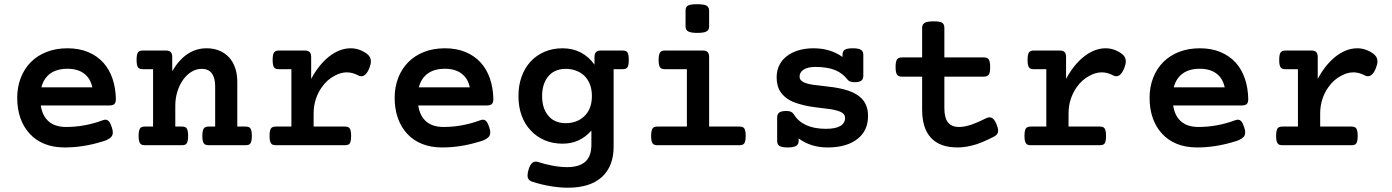

<svg xmlns="http://www.w3.org/2000/svg" viewBox="-20 -692 6636 915"><path d="M174.3 -189.5Q182.1 -138.7 212.6 -112.8Q243.2 -86.9 294.9 -86.9Q383.3 -86.9 469.2 -118.7Q476.6 -121.6 482.4 -121.6Q492.7 -121.6 500 -112.5Q507.3 -103.5 513.2 -84Q517.6 -70.8 517.6 -61Q517.6 -47.4 509.8 -39.1Q494.1 -23.9 464.4 -16.6Q376 10.7 288.1 10.7Q234.4 10.7 192.1 -6.3Q149.9 -23.4 121.1 -55.2Q92.3 -86.4 77.1 -129.6Q62 -172.9 62 -225.6Q62 -277.3 78.9 -320.8Q95.7 -364.3 127 -396Q158.7 -427.7 202.9 -444.8Q247.1 -461.9 301.3 -461.9Q356.4 -461.9 399.4 -444.1Q442.4 -426.3 472.2 -393.6Q501 -361.8 516.1 -317.4Q531.2 -272.9 532.2 -219.7Q532.2 -203.1 525.1 -196.3Q518.1 -189.5 501.5 -189.5ZM419.9 -275.9Q411.1 -318.4 380.9 -341.3Q350.6 -364.3 301.3 -364.3Q251.5 -364.3 220 -341.8Q188.5 -319.3 177.2 -275.9Z M709.5 -362.3H661.6Q652.8 -362.3 647 -364.3Q641.1 -366.2 637.7 -371.1Q630.9 -380.9 630.9 -406.7Q630.9 -432.6 637.7 -442.4Q641.1 -447.3 647 -449.2Q652.8 -451.2 661.6 -451.2H770Q786.6 -451.2 793.7 -443.8Q800.8 -436.5 800.8 -419.4V-353Q865.2 -461.9 964.4 -461.9Q997.6 -461.9 1024.7 -450.9Q1051.8 -439.9 1071.3 -418.9Q1090.3 -398.4 1100.6 -368.7Q1110.8 -338.9 1110.8 -302.7V-88.9H1149.4Q1158.2 -88.9 1164.1 -86.9Q1169.9 -85 1173.3 -80.1Q1180.2 -70.3 1180.2 -44.4Q1180.2 -19 1173.8 -9.3Q1170.4 -3.9 1164.6 -2Q1158.7 0 1149.4 0H975.1Q965.8 0 960 -2.2Q954.1 -4.4 950.7 -9.8Q944.3 -19.5 944.3 -44.4Q944.3 -70.3 951.7 -80.6Q955.1 -85 960.7 -86.9Q966.3 -88.9 975.1 -88.9H1005.4V-281.2Q1005.4 -316.9 992.7 -337.4Q977.5 -363.8 940.9 -363.8Q916 -363.8 893.3 -350.3Q870.6 -336.9 853 -312.5Q835.4 -288.1 825.4 -255.9Q815.4 -223.6 815.4 -188.5V-88.9H845.7Q855 -88.9 860.8 -86.9Q866.7 -85 870.1 -79.6Q876.5 -69.8 876.5 -44.4Q876.5 -18.6 870.1 -9.3Q866.7 -3.9 860.8 -2Q855 0 845.7 0H671.4Q662.1 0 656.2 -2.2Q650.4 -4.4 647 -9.8Q640.6 -19 640.6 -44.4Q640.6 -70.3 647.5 -80.1Q650.9 -85 656.5 -86.9Q662.1 -88.9 671.4 -88.9H709.5Z M1368.7 -362.3H1310.1Q1300.8 -362.3 1294.9 -364.3Q1289.1 -366.2 1285.6 -371.6Q1279.3 -380.9 1279.3 -406.7Q1279.3 -431.6 1285.6 -441.4Q1289.1 -446.8 1294.9 -449Q1300.8 -451.2 1310.1 -451.2H1432.1Q1448.7 -451.2 1455.8 -443.8Q1462.9 -436.5 1462.9 -419.4V-315.9Q1497.6 -380.9 1544.9 -419.9Q1570.3 -440.4 1597.2 -451.2Q1624 -461.9 1650.9 -461.9Q1691.4 -461.9 1726.6 -437Q1747.6 -422.4 1747.6 -399.9Q1747.6 -386.2 1740.2 -367.7Q1724.6 -328.6 1702.1 -328.6Q1693.8 -328.6 1687.5 -332.5Q1660.2 -347.2 1632.8 -347.2Q1604.5 -347.2 1575.7 -331.5Q1539.1 -313 1513.2 -275.9Q1495.1 -250.5 1484.9 -218.8Q1474.6 -187 1474.6 -151.4V-88.9H1622.6Q1631.3 -88.9 1637.2 -86.9Q1643.1 -85 1646.5 -80.1Q1653.3 -70.3 1653.3 -44.4Q1653.3 -18.6 1647 -8.8Q1643.6 -3.9 1637.7 -2Q1631.8 0 1622.6 0H1295.4Q1286.1 0 1280.5 -2Q1274.9 -3.9 1271.5 -9.3Q1264.6 -18.1 1264.6 -44.4Q1264.6 -70.3 1271.5 -80.1Q1274.9 -85 1280.8 -86.9Q1286.6 -88.9 1295.4 -88.9H1368.7Z M1973.1 -189.5Q1981 -138.7 2011.5 -112.8Q2042 -86.9 2093.8 -86.9Q2182.1 -86.9 2268.1 -118.7Q2275.4 -121.6 2281.2 -121.6Q2291.5 -121.6 2298.8 -112.5Q2306.2 -103.5 2312 -84Q2316.4 -70.8 2316.4 -61Q2316.4 -47.4 2308.6 -39.1Q2293 -23.9 2263.2 -16.6Q2174.8 10.7 2086.9 10.7Q2033.2 10.7 1991 -6.3Q1948.7 -23.4 1919.9 -55.2Q1891.1 -86.4 1876 -129.6Q1860.8 -172.9 1860.8 -225.6Q1860.8 -277.3 1877.7 -320.8Q1894.5 -364.3 1925.8 -396Q1957.5 -427.7 2001.7 -444.8Q2045.9 -461.9 2100.1 -461.9Q2155.3 -461.9 2198.2 -444.1Q2241.2 -426.3 2271 -393.6Q2299.8 -361.8 2314.9 -317.4Q2330.1 -272.9 2331.1 -219.7Q2331.1 -203.1 2324 -196.3Q2316.9 -189.5 2300.3 -189.5ZM2218.8 -275.9Q2210 -318.4 2179.7 -341.3Q2149.4 -364.3 2100.1 -364.3Q2050.3 -364.3 2018.8 -341.8Q1987.3 -319.3 1976.1 -275.9Z M2904.3 6.8Q2904.3 99.6 2849.6 150.4Q2793.5 202.6 2686 202.6Q2647.9 202.6 2604 195.3Q2560.1 188 2515.6 173.8Q2504.9 169.9 2499.5 162.8Q2494.1 155.8 2494.1 144Q2494.1 130.9 2499.5 114.7Q2506.3 91.8 2518.6 82.5Q2525.4 78.1 2533.2 78.1Q2539.6 78.1 2544.9 80.1Q2578.6 91.3 2615.2 97.9Q2651.9 104.5 2682.6 104.5Q2742.2 104.5 2771.5 76.7Q2798.3 50.3 2798.3 -1.5V-69.8Q2743.7 -7.3 2661.1 -7.3Q2614.3 -7.3 2575.7 -23.7Q2537.1 -40 2508.8 -70.8Q2480.5 -100.6 2465.6 -142.3Q2450.7 -184.1 2450.7 -234.4Q2450.7 -284.2 2465.6 -326.2Q2480.5 -368.2 2508.8 -398.9Q2537.1 -429.2 2575.9 -445.6Q2614.7 -461.9 2661.1 -461.9Q2709 -461.9 2747.6 -441.9Q2786.1 -421.9 2813 -383.8V-419.4Q2813 -436.5 2820.1 -443.8Q2827.1 -451.2 2843.8 -451.2H2945.8Q2955.1 -451.2 2960.9 -449.2Q2966.8 -447.3 2970.2 -441.9Q2976.6 -432.1 2976.6 -406.7Q2976.6 -380.9 2970.2 -371.1Q2966.8 -366.2 2960.9 -364.3Q2955.1 -362.3 2945.8 -362.3H2904.3ZM2764.6 -331.1Q2729.5 -363.8 2675.8 -363.8Q2647 -363.8 2624.5 -353Q2602.1 -342.3 2587.9 -321.3Q2563.5 -287.6 2563.5 -234.4Q2563.5 -175.8 2592.3 -141.6Q2606.4 -123.5 2627.7 -114.3Q2648.9 -105 2675.8 -105Q2730 -105 2764.6 -138.2Q2800.8 -172.9 2800.8 -234.4Q2800.8 -265.6 2791.3 -290Q2781.7 -314.5 2764.6 -331.1Z M3359.4 -566.4Q3359.4 -548.8 3347.2 -542.5Q3335.4 -535.2 3303.7 -535.2Q3273.9 -535.2 3260.3 -542Q3247.1 -548.3 3247.1 -566.4V-641.1Q3247.1 -650.4 3250 -656.5Q3252.9 -662.6 3259.8 -666Q3271 -671.9 3302.2 -671.9Q3334.5 -671.9 3346.7 -665.5Q3359.4 -657.7 3359.4 -641.1ZM3253.4 -362.3H3149.4Q3140.6 -362.3 3134.8 -364.3Q3128.9 -366.2 3125.5 -371.1Q3118.7 -381.8 3118.7 -406.7Q3118.7 -432.1 3126 -442.4Q3129.4 -447.3 3135 -449.2Q3140.6 -451.2 3149.4 -451.2H3328.6Q3345.2 -451.2 3352.3 -443.8Q3359.4 -436.5 3359.4 -419.4V-88.9H3502.9Q3511.7 -88.9 3517.6 -86.9Q3523.4 -85 3526.9 -80.1Q3533.7 -70.3 3533.7 -44.4Q3533.7 -18.6 3526.9 -8.8Q3523.4 -3.9 3517.6 -2Q3511.7 0 3502.9 0H3113.8Q3104.5 0 3098.9 -2Q3093.3 -3.9 3089.8 -8.8Q3083 -18.6 3083 -44.4Q3083 -70.3 3090.3 -80.6Q3093.8 -85 3099.4 -86.9Q3105 -88.9 3113.8 -88.9H3253.4Z M3786.1 -20.5Q3786.1 -3.9 3773.9 3.4Q3761.7 10.7 3733.9 10.7Q3706.5 10.7 3695.1 3.7Q3683.6 -3.4 3683.6 -20.5V-131.8Q3683.6 -148.4 3693.8 -155.8Q3704.1 -163.1 3727.1 -163.1Q3741.2 -163.1 3749.3 -159.4Q3757.3 -155.8 3762.7 -147.5Q3805.7 -78.1 3916 -78.1Q3961.9 -78.1 3984.6 -91.6Q4007.3 -105 4007.3 -129.9Q4007.3 -144 3996.3 -152.6Q3985.4 -161.1 3964.4 -166Q3942.4 -172.4 3897.5 -176.8Q3862.8 -180.7 3835.9 -185.3Q3809.1 -189.9 3784.7 -197.8Q3728.5 -213.4 3700.7 -252.4Q3681.2 -280.3 3681.2 -323.7Q3681.2 -356 3694.1 -381.8Q3707 -407.7 3731.4 -425.8Q3754.9 -443.4 3786.9 -452.6Q3818.8 -461.9 3856.4 -461.9Q3937.5 -461.9 3995.1 -420.4V-430.7Q3995.1 -447.8 4005.9 -454.8Q4016.6 -461.9 4043.9 -461.9Q4071.3 -461.9 4082.8 -454.8Q4094.2 -447.8 4094.2 -430.7V-331.1Q4094.2 -314.5 4084.5 -307.4Q4074.7 -300.3 4052.2 -300.3Q4029.3 -300.3 4020.5 -311Q3995.6 -343.3 3960 -357.9Q3923.3 -373 3865.2 -373Q3830.1 -373 3810.3 -360.6Q3790.5 -348.1 3790.5 -326.7Q3790.5 -314.5 3800.3 -306.4Q3810.1 -298.3 3828.1 -293.5Q3851.1 -287.1 3891.1 -283.7Q3930.7 -279.3 3953.6 -275.9Q3976.6 -272.5 4000 -266.6Q4046.4 -255.4 4076.2 -231.9Q4100.6 -212.4 4110.4 -182.6Q4116.7 -163.6 4116.7 -138.7Q4116.7 -69.3 4066.9 -30.3Q4042 -10.3 4006.1 0.2Q3970.2 10.7 3924.3 10.7Q3843.8 10.7 3786.1 -32.2Z M4374.5 -418.5V-559.1Q4374.5 -576.7 4388.2 -584Q4400.4 -590.3 4429.7 -590.3Q4458 -590.3 4469.2 -584Q4480.5 -577.1 4480.5 -559.1V-418.5H4668Q4685.1 -418.5 4691.9 -409.2Q4698.7 -398.9 4698.7 -372.6Q4698.7 -347.7 4692.9 -337.4Q4686 -326.7 4668 -326.7H4480.5V-176.8Q4480.5 -130.4 4497.6 -108.9Q4514.6 -86.9 4551.3 -86.9Q4577.1 -86.9 4612.8 -99.1Q4645 -110.8 4679.2 -128.4Q4687.5 -132.8 4695.3 -132.8Q4701.2 -132.8 4705.1 -130.9Q4718.3 -125.5 4728.5 -101.1Q4736.8 -81.5 4736.8 -69.8Q4736.8 -60.1 4732.2 -53.2Q4727.5 -46.4 4717.8 -41.5Q4674.8 -18.6 4633.3 -4.4Q4584.5 10.7 4543.9 10.7Q4458 10.7 4416 -36.1Q4374.5 -81.1 4374.5 -170.4V-326.7H4278.8Q4261.2 -326.7 4254.9 -336.4Q4248 -346.2 4248 -372.6Q4248 -398.9 4254.9 -408.7Q4261.2 -418.5 4278.8 -418.5Z M4966.3 -362.3H4907.7Q4898.4 -362.3 4892.6 -364.3Q4886.7 -366.2 4883.3 -371.6Q4877 -380.9 4877 -406.7Q4877 -431.6 4883.3 -441.4Q4886.7 -446.8 4892.6 -449Q4898.4 -451.2 4907.7 -451.2H5029.8Q5046.4 -451.2 5053.5 -443.8Q5060.5 -436.5 5060.5 -419.4V-315.9Q5095.2 -380.9 5142.6 -419.9Q5168 -440.4 5194.8 -451.2Q5221.7 -461.9 5248.5 -461.9Q5289.1 -461.9 5324.2 -437Q5345.2 -422.4 5345.2 -399.9Q5345.2 -386.2 5337.9 -367.7Q5322.3 -328.6 5299.8 -328.6Q5291.5 -328.6 5285.2 -332.5Q5257.8 -347.2 5230.5 -347.2Q5202.1 -347.2 5173.3 -331.5Q5136.7 -313 5110.8 -275.9Q5092.8 -250.5 5082.5 -218.8Q5072.3 -187 5072.3 -151.4V-88.9H5220.2Q5229 -88.9 5234.9 -86.9Q5240.7 -85 5244.1 -80.1Q5251 -70.3 5251 -44.4Q5251 -18.6 5244.6 -8.8Q5241.2 -3.9 5235.4 -2Q5229.5 0 5220.2 0H4893.1Q4883.8 0 4878.2 -2Q4872.6 -3.9 4869.1 -9.3Q4862.3 -18.1 4862.3 -44.4Q4862.3 -70.3 4869.1 -80.1Q4872.6 -85 4878.4 -86.9Q4884.3 -88.9 4893.1 -88.9H4966.3Z M5570.8 -189.5Q5578.6 -138.7 5609.1 -112.8Q5639.6 -86.9 5691.4 -86.9Q5779.8 -86.9 5865.7 -118.7Q5873 -121.6 5878.9 -121.6Q5889.2 -121.6 5896.5 -112.5Q5903.8 -103.5 5909.7 -84Q5914.1 -70.8 5914.1 -61Q5914.1 -47.4 5906.2 -39.1Q5890.6 -23.9 5860.8 -16.6Q5772.5 10.7 5684.6 10.7Q5630.9 10.7 5588.6 -6.3Q5546.4 -23.4 5517.6 -55.2Q5488.8 -86.4 5473.6 -129.6Q5458.5 -172.9 5458.5 -225.6Q5458.5 -277.3 5475.3 -320.8Q5492.2 -364.3 5523.4 -396Q5555.2 -427.7 5599.4 -444.8Q5643.6 -461.9 5697.8 -461.9Q5752.9 -461.9 5795.9 -444.1Q5838.9 -426.3 5868.7 -393.6Q5897.5 -361.8 5912.6 -317.4Q5927.7 -272.9 5928.7 -219.7Q5928.7 -203.1 5921.6 -196.3Q5914.6 -189.5 5897.9 -189.5ZM5816.4 -275.9Q5807.6 -318.4 5777.3 -341.3Q5747.1 -364.3 5697.8 -364.3Q5647.9 -364.3 5616.5 -341.8Q5585 -319.3 5573.7 -275.9Z M6165.5 -362.3H6106.9Q6097.7 -362.3 6091.8 -364.3Q6085.9 -366.2 6082.5 -371.6Q6076.2 -380.9 6076.2 -406.7Q6076.2 -431.6 6082.5 -441.4Q6085.9 -446.8 6091.8 -449Q6097.7 -451.2 6106.9 -451.2H6229Q6245.6 -451.2 6252.7 -443.8Q6259.8 -436.5 6259.8 -419.4V-315.9Q6294.4 -380.9 6341.8 -419.9Q6367.2 -440.4 6394 -451.2Q6420.9 -461.9 6447.8 -461.9Q6488.3 -461.9 6523.4 -437Q6544.4 -422.4 6544.4 -399.9Q6544.4 -386.2 6537.1 -367.7Q6521.5 -328.6 6499 -328.6Q6490.7 -328.6 6484.4 -332.5Q6457 -347.2 6429.7 -347.2Q6401.4 -347.2 6372.6 -331.5Q6335.9 -313 6310.1 -275.9Q6292 -250.5 6281.7 -218.8Q6271.5 -187 6271.5 -151.4V-88.9H6419.4Q6428.2 -88.9 6434.1 -86.9Q6439.9 -85 6443.4 -80.1Q6450.2 -70.3 6450.2 -44.4Q6450.2 -18.6 6443.8 -8.8Q6440.4 -3.9 6434.6 -2Q6428.7 0 6419.4 0H6092.3Q6083 0 6077.4 -2Q6071.8 -3.9 6068.4 -9.3Q6061.5 -18.1 6061.5 -44.4Q6061.5 -70.3 6068.4 -80.1Q6071.8 -85 6077.6 -86.9Q6083.5 -88.9 6092.3 -88.9H6165.5Z"/></svg>

Font: Courier Prime SemiBold
Style: Regular
Weight: 600
Designer: Alan Dague-Greene
Foundry: Quote-Unquote Apps
Version: Version 1.202